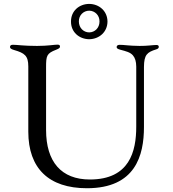

<svg xmlns="http://www.w3.org/2000/svg" viewBox="-20 -966 901 998"><path d="M431.8 12.4C684.3 12.4 728.3 -158 728.3 -306.1V-617.9C728.7 -681.5 744.7 -694.6 791.5 -709.2C800.1 -711.6 805.4 -715.6 805.4 -722.3C805.4 -729.8 800.4 -732.2 793 -732.2C774.9 -732.2 745.7 -726.9 705.3 -727.3C646.7 -728 627.5 -733 602.6 -733C592.3 -733 586.3 -729 586.3 -721.6C586.3 -715.2 590.6 -711.6 604.8 -707.7C636 -699.2 656.6 -694.6 670.8 -678.3C682.5 -664.8 687.9 -646 688.2 -620V-308.2C688.2 -179.3 653.8 -33 447.1 -33C298.7 -33 219.5 -125 219.5 -290.5V-616.8C219.5 -676.5 222.7 -688.6 271.7 -707.4C287.6 -713.8 291.9 -717.3 291.9 -724.4C291.9 -730.5 288 -734 279.1 -734C262.1 -734 229.4 -727.3 172.6 -727.3C102.3 -727.3 69.2 -733.3 46.9 -733.3C36.6 -733.3 32 -729 32 -721.9C32 -715.6 36.2 -710.9 53.3 -706C108 -690.3 127.1 -676.1 127.1 -620.7V-281.6C127.1 -90.6 234 12.4 431.8 12.4ZM349.1 -854C348.4 -799.7 391 -762.8 443.5 -762.1C495.7 -762.8 538.4 -799.7 538.7 -854C538.4 -908.4 495.7 -945.3 443.5 -945.7C391 -945.3 348.4 -908.4 349.1 -854ZM389.9 -854C389.2 -886.4 413.7 -910.2 443.5 -910.5C473.4 -910.2 497.9 -886.4 497.2 -854C497.2 -821.4 473.4 -797.9 443.5 -797.6C413.7 -797.9 390.3 -821.4 389.9 -854Z"/></svg>

Font: Margiela Serif Text
Style: Regular
Weight: 400
Designer: Andreas Faust, Stefan Endress
Version: Version 1.002;FEAKit 1.0